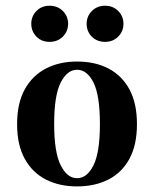

<svg xmlns="http://www.w3.org/2000/svg" viewBox="-20 -646 543 677"><path d="M251.6 11.3Q189.5 11.3 141.9 -12.9Q94.4 -37.1 67.3 -85.9Q40.3 -134.7 40.3 -208.1Q40.3 -282.3 67.3 -331Q94.4 -379.8 141.9 -404.4Q189.5 -429 251.6 -429Q315.3 -429 362.5 -404.4Q409.7 -379.8 436.3 -331Q462.9 -282.3 462.9 -208.1Q462.9 -134.7 436.3 -85.9Q409.7 -37.1 362.1 -12.9Q314.5 11.3 251.6 11.3ZM251.6 -17.7Q287.1 -17.7 309.7 -63.3Q332.3 -108.9 332.3 -208.1Q332.3 -309.7 309.7 -354.8Q287.1 -400 251.6 -400Q216.9 -400 194 -354.8Q171 -309.7 171 -208.9Q171 -108.9 194 -63.3Q216.9 -17.7 251.6 -17.7ZM350.8 -498.4Q321.8 -498.4 303.6 -516.9Q285.5 -535.5 285.5 -562.1Q285.5 -588.7 304 -607.3Q322.6 -625.8 350.8 -625.8Q378.2 -625.8 396.8 -607.3Q415.3 -588.7 415.3 -562.1Q415.3 -535.5 396.8 -516.9Q378.2 -498.4 350.8 -498.4ZM154.8 -498.4Q126.6 -498.4 108.5 -516.9Q90.3 -535.5 90.3 -562.1Q90.3 -588.7 108.5 -607.3Q126.6 -625.8 154.8 -625.8Q183.1 -625.8 201.6 -607.3Q220.2 -588.7 220.2 -562.1Q220.2 -535.5 201.6 -516.9Q183.1 -498.4 154.8 -498.4Z"/></svg>

Font: Playfair 5pt SemiExpanded Light ExtraBold
Style: Regular
Weight: 800
Version: Version 2.001;gftools[0.9.30]